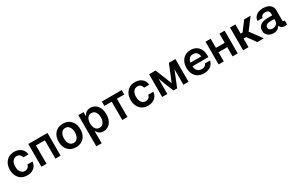

<svg xmlns="http://www.w3.org/2000/svg" viewBox="223 -2171 6119 3993"><g transform="rotate(-30 3282.5 -174.5)"><path d="M304 10.7Q222.7 10.7 164.1 -25.2Q105.5 -61.1 74 -124.6Q42.6 -188.2 42.6 -270.6Q42.6 -354 74.6 -417.4Q106.5 -480.8 165 -516.7Q223.4 -552.6 303.3 -552.6Q370 -552.6 421.2 -528.2Q472.3 -503.9 502.8 -459.9Q533.4 -415.8 537.6 -356.5H414.8Q407.3 -396 379.4 -422.4Q351.6 -448.9 305 -448.9Q245.7 -448.9 209.3 -402.2Q172.9 -355.5 172.9 -272.7Q172.9 -189.3 209 -141.7Q245 -94.1 305 -94.1Q347.3 -94.1 377 -118.3Q406.6 -142.4 414.8 -186.4H537.6Q533 -128.6 503.6 -84.2Q474.1 -39.8 423.3 -14.6Q372.5 10.7 304 10.7Z M643.5 0V-545.5H1104V0H980.1V-440H766.3V0Z M1474.1 10.7Q1394.2 10.7 1335.6 -24.5Q1277 -59.7 1244.9 -123Q1212.7 -186.4 1212.7 -270.6Q1212.7 -355.1 1244.9 -418.5Q1277 -481.9 1335.6 -517.2Q1394.2 -552.6 1474.1 -552.6Q1554 -552.6 1612.7 -517.2Q1671.5 -481.9 1703.5 -418.5Q1735.4 -355.1 1735.4 -270.6Q1735.4 -186.4 1703.5 -123Q1671.5 -59.7 1612.7 -24.5Q1554 10.7 1474.1 10.7ZM1474.8 -92.3Q1518.5 -92.3 1547.4 -116.1Q1576.3 -139.9 1590.7 -180.6Q1605.1 -221.2 1605.1 -271Q1605.1 -321 1590.7 -361.7Q1576.3 -402.3 1547.4 -426.5Q1518.5 -450.6 1474.8 -450.6Q1430.8 -450.6 1401.5 -426.5Q1372.2 -402.3 1357.6 -361.7Q1343 -321 1343 -271Q1343 -221.2 1357.6 -180.6Q1372.2 -139.9 1401.5 -116.1Q1430.8 -92.3 1474.8 -92.3Z M1844.1 204.5V-545.5H1970.5V-455.3H1978Q1987.9 -475.1 2005.9 -497.7Q2023.8 -520.2 2054.9 -536.4Q2085.9 -552.6 2133.9 -552.6Q2197.1 -552.6 2248 -520.2Q2299 -487.9 2329 -425.4Q2359 -362.9 2359 -272Q2359 -182.2 2329.5 -119.3Q2300.1 -56.5 2249.3 -23.4Q2198.5 9.6 2134.2 9.6Q2087.4 9.6 2056.5 -6Q2025.6 -21.7 2006.9 -43.9Q1988.3 -66.1 1978 -85.9H1972.7V204.5ZM1970.2 -272.7Q1970.2 -193.5 2003.6 -144.7Q2036.9 -95.9 2098.4 -95.9Q2161.9 -95.9 2195 -146Q2228 -196 2228 -272.7Q2228 -349.1 2195.3 -398.1Q2162.6 -447.1 2098.4 -447.1Q2036.2 -447.1 2003.2 -399.7Q1970.2 -352.3 1970.2 -272.7Z M2409.4 -440V-545.5H2886.7V-440H2710.2V0H2585.9V-440Z M3204.5 10.7Q3123.2 10.7 3064.6 -25.2Q3006 -61.1 2974.6 -124.6Q2943.2 -188.2 2943.2 -270.6Q2943.2 -354 2975.1 -417.4Q3007.1 -480.8 3065.5 -516.7Q3123.9 -552.6 3203.8 -552.6Q3270.6 -552.6 3321.7 -528.2Q3372.9 -503.9 3403.4 -459.9Q3433.9 -415.8 3438.2 -356.5H3315.3Q3307.9 -396 3280 -422.4Q3252.1 -448.9 3205.6 -448.9Q3146.3 -448.9 3109.9 -402.2Q3073.5 -355.5 3073.5 -272.7Q3073.5 -189.3 3109.6 -141.7Q3145.6 -94.1 3205.6 -94.1Q3247.9 -94.1 3277.5 -118.3Q3307.2 -142.4 3315.3 -186.4H3438.2Q3433.6 -128.6 3404.1 -84.2Q3374.6 -39.8 3323.9 -14.6Q3273.1 10.7 3204.5 10.7Z M3858 -149.5 4019.9 -545.5H4176.1V0H4053.3V-371.4L3903.1 0H3813.2L3668 -367.5V0H3544V-545.5H3700.3Z M4547.6 10.7Q4465.6 10.7 4406.1 -23.8Q4346.6 -58.2 4314.6 -121.1Q4282.7 -183.9 4282.7 -269.5Q4282.7 -353.7 4314.6 -417.4Q4346.6 -481.2 4404.7 -516.9Q4462.7 -552.6 4540.8 -552.6Q4608 -552.6 4664.8 -523.6Q4721.6 -494.7 4755.9 -433.8Q4790.1 -372.9 4790.1 -277V-237.6H4410.2Q4411.2 -167.6 4449 -128.6Q4486.9 -89.5 4549.4 -89.5Q4590.9 -89.5 4621.1 -107.1Q4651.3 -124.6 4664.4 -159.1H4786.2Q4768.8 -79.9 4706 -34.6Q4643.1 10.7 4547.6 10.7ZM4410.5 -324.2H4666.9Q4666.5 -380 4632.3 -416.2Q4598 -452.4 4542.6 -452.4Q4485.1 -452.4 4449.2 -414.4Q4413.4 -376.4 4410.5 -324.2Z M5022.7 -545.5V-326H5234V-545.5H5357.6V0H5234V-220.5H5022.7V0H4898.8V-545.5Z M5487.6 0V-545.5H5616.1V-325.3H5663L5827.1 -545.5H5981.9L5779.8 -277.7L5984 0H5828.5L5679 -205.6H5616.1V0Z M6214.1 10.7Q6162.3 10.7 6120.9 -9.2Q6079.5 -29.1 6055.6 -65.9Q6031.6 -102.6 6031.6 -153.4Q6031.6 -214.1 6061.1 -252.3Q6090.6 -290.5 6142.9 -308.6Q6195.3 -326.7 6263.8 -326.3H6373.6V-370.7Q6373.6 -408.7 6349.6 -432Q6325.6 -455.3 6280.5 -454.5Q6228.3 -455.3 6201.5 -432.9Q6174.7 -410.5 6173.3 -378.9L6051.1 -378.6Q6052.9 -428.6 6081.9 -468Q6110.8 -507.5 6161.9 -530.4Q6213.1 -553.3 6280.5 -552.9Q6338.4 -553.3 6389 -534.1Q6439.6 -514.9 6471.1 -473.5Q6502.5 -432.2 6502.1 -365.4L6501.8 -130.7Q6501.8 -110.1 6516 -104.8Q6530.2 -99.4 6545.5 -103.3H6547.6V-9.2Q6545.1 -9.2 6532.1 -4.6Q6519.2 0 6494 0Q6451.3 0 6426.1 -15.4Q6400.9 -30.9 6389.7 -48.8Q6378.6 -66.8 6378.6 -74.6V-75.3H6374.3Q6357.2 -41.9 6317.8 -15.6Q6278.4 10.7 6214.1 10.7ZM6247.2 -83.5Q6305.4 -83.5 6339.5 -116.8Q6373.6 -150.2 6373.6 -200.3V-238.6H6280.5Q6215.6 -238.6 6186.1 -216.6Q6156.6 -194.6 6156.6 -155.9Q6156.6 -120.4 6181.8 -101.9Q6207 -83.5 6247.2 -83.5Z"/></g></svg>

Font: Inter Zeller Semi Bold
Style: Regular
Weight: 600
Designer: Rasmus Andersson; Joe Bland
Foundry: zeller
Version: Version 3.015;git-dec3a8cb1